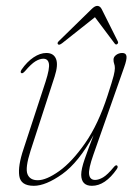

<svg xmlns="http://www.w3.org/2000/svg" viewBox="-20 -608 456 636"><path d="M368 -59.5Q372 -55.5 367 -48Q328.5 7.5 284.5 7.5Q249.5 7.5 249 -29Q249 -48 260.5 -81Q272 -114 290 -160.5Q240.5 -70 186 -31.2Q131.5 7.5 92 7.5Q48.5 7.5 43.8 -25.5Q39 -58.5 58 -114.5L131 -337.5Q145 -381 142 -397.2Q139 -413.5 123.5 -413.5Q111.5 -413.5 97.2 -404.8Q83 -396 63 -372.5Q54.5 -363 50.5 -366Q46 -368.5 51.5 -377.5Q69.5 -403.5 91.2 -418Q113 -432.5 133.5 -432.5Q157.5 -432.5 165.5 -413Q173.5 -393.5 161 -354.5L81 -108Q63 -51.5 71 -31.2Q79 -11 105 -11Q133.5 -11 176 -41.2Q218.5 -71.5 262 -133.8Q305.5 -196 336.5 -292Q352.5 -341 356.5 -357.2Q360.5 -373.5 360.5 -382Q360.5 -391 358.2 -396.8Q356 -402.5 356 -410.5Q356 -419.5 364.8 -426Q373.5 -432.5 385 -432.5Q397.5 -432.5 399 -421.8Q400.5 -411 391 -384.5L289.5 -96Q272.5 -48 275.2 -30Q278 -12 295 -12Q307 -12 321.5 -20.5Q336 -29 357 -54.5Q364 -63 368 -59.5ZM186 -465Q175.5 -457 172 -461.5Q168.5 -465.5 174.5 -471.5L283 -577.5Q294 -588.5 302 -588.5Q311.5 -588.5 317 -577.5L370 -471.5Q373.5 -465 367.5 -461.5Q363.5 -458.5 359 -465L294.5 -551Z"/></svg>

Font: Fraunces 144pt Soft Thin
Style: Italic
Weight: 100
Italic angle: -16°
Version: Version 1.000;[0bf87f6ff]